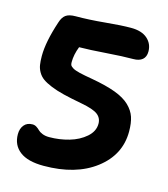

<svg xmlns="http://www.w3.org/2000/svg" viewBox="-117 -842 859 980"><g transform="rotate(15 312.5 -352.0)"><path d="M204.1 45.9Q120.1 45.9 78.1 13.4Q36.1 -19 36.1 -76.2Q36.1 -106 51.8 -125Q67.4 -144 96.2 -144Q107.4 -144 117.4 -137.7Q127.4 -131.3 134.8 -123.5Q142.1 -115.7 157.5 -109.4Q172.9 -103 193.8 -103Q248 -103 298.8 -117.7Q349.6 -132.3 384.8 -163.1Q419.9 -193.8 419.9 -233.9Q419.9 -264.6 396 -282.5Q372.1 -300.3 309.1 -312Q251 -322.8 211.2 -332.5Q171.4 -342.3 141.8 -354.5Q112.3 -366.7 95.2 -378.9Q78.1 -391.1 67.6 -409.2Q57.1 -427.2 54 -446.5Q50.8 -465.8 50.8 -494.1Q50.8 -568.4 87.9 -680.2Q96.7 -709 113.8 -721.4Q130.9 -733.9 166 -733.9Q234.9 -733.9 319.3 -741.9Q403.8 -750 454.1 -750Q510.7 -750 540.8 -723.4Q570.8 -696.8 570.8 -655.8Q570.8 -627.9 554 -613.5Q537.1 -599.1 505.9 -599.1Q451.2 -599.1 365 -592.8Q278.8 -586.4 223.1 -585.9Q206.1 -542.5 206.1 -502.9Q206.1 -492.2 208.7 -486.6Q211.4 -481 223.1 -473.6Q234.9 -466.3 260.3 -460.2Q285.6 -454.1 329.1 -446.8Q406.2 -433.1 455.8 -414.6Q505.4 -396 533 -369.4Q560.5 -342.8 570.8 -311.8Q581.1 -280.8 581.1 -235.8Q581.1 -112.3 477.3 -33.2Q373.5 45.9 204.1 45.9Z"/></g></svg>

Font: Shantell Sans Irregular
Style: Bold
Weight: 700
Designer: Stephen Nixon, Anya Danilova, Shantell Martin
Foundry: Arrow Type
Version: Version 1.006;[9816181b4]